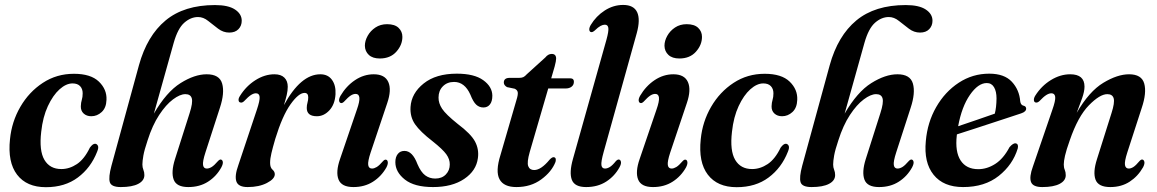

<svg xmlns="http://www.w3.org/2000/svg" viewBox="-20 -749 4688 778"><path d="M274 -411Q248 -411 221.2 -387Q194.5 -363 174 -319Q153.5 -275 147 -215Q138 -138.5 160 -101.2Q182 -64 228.5 -64Q261.5 -64 291.8 -84.2Q322 -104.5 344 -150.5Q356 -167 365.5 -166.5Q373 -166 376.8 -158.2Q380.5 -150.5 373.5 -134Q348 -69 295.5 -29.8Q243 9.5 166 9.5Q88 9.5 49.2 -41.2Q10.5 -92 20.5 -185Q27.5 -256 62.5 -316.2Q97.5 -376.5 153.5 -413.2Q209.5 -450 279.5 -450Q348 -450 380.8 -418.2Q413.5 -386.5 411.5 -344.5Q410.5 -312 392 -295Q373.5 -278 350 -278Q331 -278 319 -289Q307 -300 307.5 -318.5Q308 -333.5 311.5 -344.5Q315 -355.5 315 -371Q315 -389 304.5 -400Q294 -411 274 -411Z M578 -180Q565 -141.5 561 -118.8Q557 -96 557 -82.5Q557 -70.5 561 -61Q565 -51.5 565 -39.5Q565 -17 540.2 -4Q515.5 9 469.5 9Q431 9 425 -10.8Q419 -30.5 431.5 -77L543 -484.5Q576 -604 651 -666.2Q726 -728.5 851 -728.5Q905 -728.5 932.2 -710.5Q959.5 -692.5 959.5 -665Q959.5 -644.5 946.2 -630.8Q933 -617 909 -617Q884.5 -617 863.8 -632.8Q843 -648.5 823.5 -664.2Q804 -680 782.5 -680Q753 -680 726.8 -657Q700.5 -634 684 -576L603.5 -288.5Q654.5 -376.5 711.5 -412.2Q768.5 -448 817.5 -448Q869.5 -448 880.2 -410.2Q891 -372.5 871 -312L812.5 -131.5Q800.5 -94.5 802.8 -80.2Q805 -66 818 -66Q827 -66 837.5 -72.2Q848 -78.5 863 -96Q870 -103.5 875 -102.5Q881 -101.5 882.8 -93.5Q884.5 -85.5 877 -71Q857 -34.5 823 -12.8Q789 9 743 9Q695 9 683.8 -21.2Q672.5 -51.5 689 -104L748.5 -291Q762 -333 757.2 -350.2Q752.5 -367.5 731 -367.5Q709.5 -367.5 681 -346.2Q652.5 -325 625 -283.2Q597.5 -241.5 578 -180Z M955.5 -333.5Q948 -334 946.8 -342Q945.5 -350 952.5 -360.5Q977 -400 1014.8 -424Q1052.5 -448 1092 -448Q1118.5 -448 1132.2 -434.5Q1146 -421 1146 -397.5Q1146 -382 1141.8 -363.8Q1137.5 -345.5 1130.5 -323Q1198.5 -448 1278 -448Q1309 -448 1325.2 -425.5Q1341.5 -403 1339.5 -367Q1337 -326 1314.8 -302Q1292.5 -278 1264 -278Q1223 -278 1223 -311.5Q1223 -323 1226 -333.2Q1229 -343.5 1229 -354.5Q1229 -372.5 1214 -372.5Q1190 -372.5 1157 -326Q1124 -279.5 1095.5 -186.5Q1085 -150.5 1079.8 -128.2Q1074.5 -106 1074.5 -89Q1074.5 -70 1084 -61.8Q1093.5 -53.5 1093.5 -43Q1093.5 -24 1061.5 -7.5Q1029.5 9 983.5 9Q945.5 9 937.8 -13.8Q930 -36.5 946 -80.5L1020.5 -303.5Q1033.5 -342 1032 -356.5Q1030.5 -371 1017 -371Q1008 -371 997.2 -364.2Q986.5 -357.5 968.5 -338.5Q961 -332 955.5 -333.5Z M1519 -512Q1490 -512 1474.5 -526.5Q1459 -541 1458.5 -563.5Q1458.5 -583.5 1469.8 -603.8Q1481 -624 1501.2 -637.5Q1521.5 -651 1548.5 -651Q1579.5 -651 1595 -636.2Q1610.5 -621.5 1610.5 -599.5Q1610.5 -567 1586 -539.5Q1561.5 -512 1519 -512ZM1481.5 -130Q1470 -95 1472 -80.5Q1474 -66 1487.5 -66Q1496 -66 1506.5 -72.2Q1517 -78.5 1532 -96Q1538.5 -103 1543.5 -102Q1549.5 -101.5 1551.2 -93.2Q1553 -85 1546 -71Q1525.5 -34.5 1491.5 -12.8Q1457.5 9 1412 9Q1364 9 1351.8 -21.5Q1339.5 -52 1358 -105L1426 -304.5Q1438 -338.5 1436.2 -353.5Q1434.5 -368.5 1421 -368.5Q1411.5 -368.5 1401 -361.8Q1390.5 -355 1373.5 -336.5Q1367 -330.5 1362 -331.5Q1356 -332 1354.2 -339.8Q1352.5 -347.5 1359.5 -360.5Q1383 -400.5 1418.5 -424.2Q1454 -448 1494.5 -448Q1539.5 -448 1553.5 -416.5Q1567.5 -385 1549 -331Z M1743.5 -25.5Q1770.5 -25.5 1786.5 -42Q1802.5 -58.5 1802.5 -82.5Q1803 -103.5 1788.5 -123.8Q1774 -144 1733 -176.5Q1682.5 -215.5 1661.8 -245.5Q1641 -275.5 1643.5 -315.5Q1647 -371 1696.8 -410.8Q1746.5 -450.5 1831 -450.5Q1901.5 -450.5 1938 -424.2Q1974.5 -398 1975 -361.5Q1975 -338 1965.2 -325.8Q1955.5 -313.5 1939 -313.5Q1922 -313.5 1909.8 -324.8Q1897.5 -336 1886 -365.5Q1863 -417 1820 -417Q1792 -417 1774.5 -399.2Q1757 -381.5 1757 -354Q1756.5 -331 1771.5 -308.2Q1786.5 -285.5 1834.5 -247Q1888.5 -206.5 1905 -175.2Q1921.5 -144 1916.5 -108.5Q1910 -57 1861 -24Q1812 9 1734.5 9Q1659 9 1620.5 -21.5Q1582 -52 1582 -92Q1582 -112.5 1591.8 -125Q1601.5 -137.5 1619 -137.5Q1651.5 -137.5 1671.5 -84Q1685.5 -51.5 1703 -38.5Q1720.5 -25.5 1743.5 -25.5Z M2065.5 -389.5 2034.5 -396Q2021.5 -403.5 2021.5 -414.5Q2021.5 -433.5 2045.5 -433.5H2084Q2094 -433.5 2100.5 -436.5Q2107 -439.5 2115 -448.5L2189.5 -516Q2201 -530.5 2215.5 -530.5Q2233.5 -530.5 2233.5 -511.5Q2233.5 -506.5 2232 -498.8Q2230.5 -491 2227.5 -479.5L2213.5 -431.5H2291.5Q2305.5 -431.5 2305.5 -418Q2305.5 -405 2296.2 -397.8Q2287 -390.5 2272 -390.5H2201.5L2126.5 -133Q2114.5 -91 2120.5 -75.5Q2126.5 -60 2144.5 -60Q2172.5 -60 2207 -102Q2217.5 -113 2224 -112Q2235.5 -110.5 2231 -93Q2215.5 -53 2173.2 -22Q2131 9 2072.5 9Q2021 9 2004 -22.8Q1987 -54.5 2008 -121L2072.5 -343Q2079.5 -365 2078 -374.8Q2076.5 -384.5 2065.5 -389.5Z M2560 -614 2426 -133Q2415 -93.5 2417 -79.8Q2419 -66 2431.5 -66Q2440.5 -66 2451 -72.2Q2461.5 -78.5 2475.5 -96Q2482.5 -103.5 2488 -102.5Q2494 -102 2496 -93.8Q2498 -85.5 2490.5 -71.5Q2471 -35.5 2436.5 -13.2Q2402 9 2355 9Q2308.5 9 2297.2 -20.2Q2286 -49.5 2301.5 -104.5L2437.5 -588.5Q2447 -623 2445 -636Q2443 -649 2431 -649Q2423 -649 2413.5 -644Q2404 -639 2389.5 -625Q2380.5 -617.5 2375.5 -619Q2369.5 -619.5 2368 -627.2Q2366.5 -635 2373.5 -647.5Q2395.5 -684 2430.5 -706.5Q2465.5 -729 2505 -729Q2548 -729 2561.8 -699.5Q2575.5 -670 2560 -614Z M2733 -512Q2704 -512 2688.5 -526.5Q2673 -541 2672.5 -563.5Q2672.5 -583.5 2683.8 -603.8Q2695 -624 2715.2 -637.5Q2735.5 -651 2762.5 -651Q2793.5 -651 2809 -636.2Q2824.5 -621.5 2824.5 -599.5Q2824.5 -567 2800 -539.5Q2775.5 -512 2733 -512ZM2695.5 -130Q2684 -95 2686 -80.5Q2688 -66 2701.5 -66Q2710 -66 2720.5 -72.2Q2731 -78.5 2746 -96Q2752.5 -103 2757.5 -102Q2763.5 -101.5 2765.2 -93.2Q2767 -85 2760 -71Q2739.5 -34.5 2705.5 -12.8Q2671.5 9 2626 9Q2578 9 2565.8 -21.5Q2553.5 -52 2572 -105L2640 -304.5Q2652 -338.5 2650.2 -353.5Q2648.5 -368.5 2635 -368.5Q2625.5 -368.5 2615 -361.8Q2604.5 -355 2587.5 -336.5Q2581 -330.5 2576 -331.5Q2570 -332 2568.2 -339.8Q2566.5 -347.5 2573.5 -360.5Q2597 -400.5 2632.5 -424.2Q2668 -448 2708.5 -448Q2753.5 -448 2767.5 -416.5Q2781.5 -385 2763 -331Z M3073 -411Q3047 -411 3020.2 -387Q2993.5 -363 2973 -319Q2952.5 -275 2946 -215Q2937 -138.5 2959 -101.2Q2981 -64 3027.5 -64Q3060.5 -64 3090.8 -84.2Q3121 -104.5 3143 -150.5Q3155 -167 3164.5 -166.5Q3172 -166 3175.8 -158.2Q3179.5 -150.5 3172.5 -134Q3147 -69 3094.5 -29.8Q3042 9.5 2965 9.5Q2887 9.5 2848.2 -41.2Q2809.5 -92 2819.5 -185Q2826.5 -256 2861.5 -316.2Q2896.5 -376.5 2952.5 -413.2Q3008.5 -450 3078.5 -450Q3147 -450 3179.8 -418.2Q3212.5 -386.5 3210.5 -344.5Q3209.5 -312 3191 -295Q3172.5 -278 3149 -278Q3130 -278 3118 -289Q3106 -300 3106.5 -318.5Q3107 -333.5 3110.5 -344.5Q3114 -355.5 3114 -371Q3114 -389 3103.5 -400Q3093 -411 3073 -411Z M3377 -180Q3364 -141.5 3360 -118.8Q3356 -96 3356 -82.5Q3356 -70.5 3360 -61Q3364 -51.5 3364 -39.5Q3364 -17 3339.2 -4Q3314.5 9 3268.5 9Q3230 9 3224 -10.8Q3218 -30.5 3230.5 -77L3342 -484.5Q3375 -604 3450 -666.2Q3525 -728.5 3650 -728.5Q3704 -728.5 3731.2 -710.5Q3758.5 -692.5 3758.5 -665Q3758.5 -644.5 3745.2 -630.8Q3732 -617 3708 -617Q3683.5 -617 3662.8 -632.8Q3642 -648.5 3622.5 -664.2Q3603 -680 3581.5 -680Q3552 -680 3525.8 -657Q3499.5 -634 3483 -576L3402.5 -288.5Q3453.5 -376.5 3510.5 -412.2Q3567.5 -448 3616.5 -448Q3668.5 -448 3679.2 -410.2Q3690 -372.5 3670 -312L3611.5 -131.5Q3599.5 -94.5 3601.8 -80.2Q3604 -66 3617 -66Q3626 -66 3636.5 -72.2Q3647 -78.5 3662 -96Q3669 -103.5 3674 -102.5Q3680 -101.5 3681.8 -93.5Q3683.5 -85.5 3676 -71Q3656 -34.5 3622 -12.8Q3588 9 3542 9Q3494 9 3482.8 -21.2Q3471.5 -51.5 3488 -104L3547.5 -291Q3561 -333 3556.2 -350.2Q3551.5 -367.5 3530 -367.5Q3508.5 -367.5 3480 -346.2Q3451.5 -325 3424 -283.2Q3396.5 -241.5 3377 -180Z M4104 -147.5Q4084 -81.5 4027 -36.2Q3970 9 3882.5 9Q3803 9 3763 -40.8Q3723 -90.5 3731.5 -177.5Q3738 -253 3773.5 -315Q3809 -377 3865 -413.8Q3921 -450.5 3988.5 -450.5Q4049.5 -450.5 4080 -417.8Q4110.5 -385 4114 -338.5Q4116 -323 4128 -320.5Q4137 -318.5 4138 -310Q4139 -296.5 4117.5 -289.5Q4101 -284 4070 -273.8Q4039 -263.5 4001.2 -251.2Q3963.5 -239 3925.8 -226.5Q3888 -214 3857.5 -204.5Q3857.5 -202.5 3857 -200.5Q3849.5 -134 3872.5 -98.8Q3895.5 -63.5 3944 -63.5Q3979.5 -63.5 4012.8 -84.8Q4046 -106 4070.5 -152.5Q4086 -170.5 4096.5 -168Q4108 -165 4104 -147.5ZM3978.5 -412.5Q3943.5 -412.5 3910.2 -364.5Q3877 -316.5 3862.5 -237.5Q3899 -250 3941 -264.2Q3983 -278.5 4011 -288.5Q4017.5 -313 4018 -350Q4018 -378.5 4008 -395.5Q3998 -412.5 3978.5 -412.5Z M4178 -333.5Q4170.5 -334 4169.5 -342.5Q4168.5 -351 4175 -361.5Q4200 -401 4238.2 -424.5Q4276.5 -448 4316.5 -448Q4374.5 -448 4374.5 -398Q4374.5 -378.5 4364.8 -351Q4355 -323.5 4343 -292Q4393.5 -379 4450.8 -413.5Q4508 -448 4555 -448Q4606 -448 4616.5 -410.5Q4627 -373 4606.5 -312L4548 -131.5Q4536 -94.5 4538.5 -80.2Q4541 -66 4554 -66Q4562.5 -66 4572.5 -72.2Q4582.5 -78.5 4597.5 -96.5Q4604 -103.5 4609 -102.5Q4615 -101.5 4617 -93.5Q4619 -85.5 4612 -71.5Q4591 -34.5 4557.5 -12.8Q4524 9 4479 9Q4430.5 9 4419.2 -21Q4408 -51 4425 -104L4484 -291Q4497.5 -333 4492.8 -350.2Q4488 -367.5 4467 -367.5Q4436.5 -367.5 4392.2 -322.2Q4348 -277 4315 -181Q4300.5 -140.5 4295.5 -118Q4290.5 -95.5 4290.5 -82.5Q4290.5 -70 4294.5 -60.8Q4298.5 -51.5 4298.5 -39Q4298.5 -17 4273.8 -4Q4249 9 4203.5 9Q4165.5 9 4157.8 -11.5Q4150 -32 4165.5 -74.5L4244 -303.5Q4257.5 -341.5 4255.8 -356.2Q4254 -371 4240.5 -371Q4231 -371 4219.8 -364Q4208.5 -357 4191.5 -339Q4184 -332.5 4178 -333.5Z"/></svg>

Font: Fraunces 144pt S050 SemiBold
Style: Italic
Weight: 600
Italic angle: -16°
Version: Version 1.000; ttfautohint (v1.8.3)